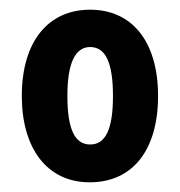

<svg xmlns="http://www.w3.org/2000/svg" viewBox="-20 -742 371 396"><path d="M306 -544C306 -658 251 -722 166 -722C79 -722 25 -656 25 -544C25 -436 77 -366 165 -366C254 -366 306 -433 306 -544ZM119 -544C119 -612 135 -645 166 -645C198 -645 213 -612 213 -544C213 -476 198 -444 166 -444C134 -444 119 -476 119 -544Z"/></svg>

Font: Noto Sans Devanagari ExtraCondensed
Style: Bold
Weight: 700
Width: 2
Designer: Jelle Bosma - Monotype Design Team
Foundry: Monotype Imaging Inc.
Version: Version 2.004